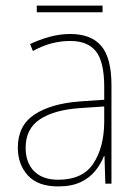

<svg xmlns="http://www.w3.org/2000/svg" viewBox="-20 -659 498 689"><path d="M232 -537Q307 -537 343.5 -494Q380 -451 380 -353V0H358L355 -99H353Q342 -71 322 -46Q302 -21 269.5 -5.5Q237 10 189 10Q116 10 80 -29.5Q44 -69 44 -129Q44 -208 103 -247.5Q162 -287 266 -295L354 -301V-347Q354 -437 324.5 -474.5Q295 -512 232 -512Q200 -512 167.5 -504Q135 -496 98 -476L88 -501Q122 -517 158.5 -527Q195 -537 232 -537ZM267 -271Q175 -265 123.5 -231Q72 -197 72 -129Q72 -75 102.5 -44.5Q133 -14 189 -14Q276 -14 314.5 -71.5Q353 -129 354 -220V-277ZM348 -639V-615H112V-639Z"/></svg>

Font: Noto Sans Telugu SemiCondensed Thin
Style: Regular
Weight: 100
Width: 4
Designer: Jelle Bosma - Monotype Design Team
Foundry: Monotype Imaging Inc.
Version: Version 2.005; ttfautohint (v1.8.4.7-5d5b)